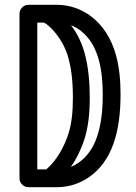

<svg xmlns="http://www.w3.org/2000/svg" viewBox="-20 -774 565 798"><path d="M135 -680H163C185 -670 242 -614 264 -534C273 -502 283 -451 283 -368C283 -310 278 -254 260 -205C234 -134 197 -90 172 -70H135ZM218 -754H98C76 -754 61 -735 61 -717V-33C61 -11 80 4 98 4H214C215 4 217 4 218 4C264 4 308 -10 346 -35C447 -102 481 -229 481 -381C481 -435 477 -490 462 -545C422 -690 315 -754 218 -754ZM274 -80C298 -113 314 -149 326 -181C348 -242 353 -306 353 -368C353 -430 348 -493 332 -552C322 -589 304 -632 275 -669C291 -663 305 -655 318 -644C393 -585 407 -474 407 -381C407 -348 406 -277 386 -214C364 -142 321 -99 274 -80Z"/></svg>

Font: LS
Style: RegularAlt
Weight: 500
Designer: BSozoo
Foundry: BSozoo
Version: Version 001.000